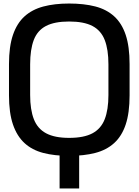

<svg xmlns="http://www.w3.org/2000/svg" viewBox="-20 -873 786 1089"><path d="M372 11Q289 11 225.5 -5.5Q162 -22 119 -61.5Q76 -101 53.5 -167Q31 -233 31 -332V-510Q31 -609 53.5 -675Q76 -741 119 -780Q162 -819 225.5 -836Q289 -853 372 -853Q456 -853 520 -836.5Q584 -820 627.5 -780.5Q671 -741 693 -675Q715 -609 715 -510V-332Q715 -233 693 -167Q671 -101 627.5 -61.5Q584 -22 520 -5.5Q456 11 372 11ZM318 196V-64H429V196ZM372 -91Q456 -91 504.5 -117Q553 -143 574 -197Q595 -251 595 -334V-508Q595 -592 574 -646Q553 -700 504.5 -725.5Q456 -751 372 -751Q289 -751 240.5 -725.5Q192 -700 171.5 -646Q151 -592 151 -508V-334Q151 -251 172 -197Q193 -143 241.5 -117Q290 -91 372 -91Z"/></svg>

Font: Matangi
Style: Bold
Weight: 700
Designer: Prashant Pant
Foundry: The Graphic Ant
Version: Version 3.002